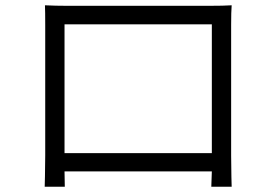

<svg xmlns="http://www.w3.org/2000/svg" viewBox="-20 -701 1040 726"><path d="M236 -679H770Q827 -679 856 -681Q854 -657 854 -607V-113L855 -32Q856 -15 856 5H779L781 -53H224L225 5H149Q149 -16 150 -34L151 -113V-607Q151 -657 150 -681Q189 -679 236 -679ZM781 -609H224V-122H781Z"/></svg>

Font: Sinter Normal
Style: Regular
Weight: 350
Foundry: Adobe & rsms
Version: Version 1.000